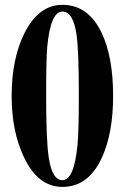

<svg xmlns="http://www.w3.org/2000/svg" viewBox="-20 -751 507 780"><path d="M439.5 -361.3Q439.5 -211.9 395 -112.8Q340.3 8.3 233.4 8.3Q134.3 8.3 77.1 -112.8Q27.3 -217.3 27.3 -361.3Q27.3 -512.2 79.6 -616.7Q137.2 -731.4 233.4 -731.4Q338.9 -731.4 393.1 -617.2Q439.5 -519.5 439.5 -361.3ZM300.3 -361.3Q300.3 -545.4 291 -609.9Q277.3 -704.1 233.4 -704.1Q185.5 -704.1 171.9 -560.5Q167.5 -510.3 167.5 -361.3Q167.5 -181.6 177.7 -113.3Q191.4 -19 233.4 -19Q281.2 -19 294.9 -162.6Q300.3 -216.8 300.3 -361.3Z"/></svg>

Font: Dai Banna SIL Book
Style: Bold
Weight: 700
Designer: Victor Gaultney
Foundry: SIL International
Version: Version 2.000